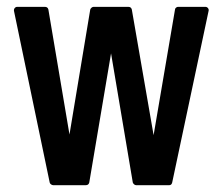

<svg xmlns="http://www.w3.org/2000/svg" viewBox="-20 -544 658 564"><path d="M21 -512.2Q20.5 -517.1 23.4 -520.5Q26.4 -523.9 30.8 -523.9H111.8Q120.1 -523.9 122.1 -516.1L184.1 -148.9L245.1 -516.1Q246.1 -519 249 -521.5Q252 -523.9 254.9 -523.9H356.9Q365.2 -523.9 367.2 -516.1L431.2 -147L494.1 -516.1Q494.1 -519 497.1 -521.5Q500 -523.9 502.9 -523.9H583Q587.9 -523.9 590.8 -520.3Q593.8 -516.6 592.8 -512.2L485.8 -7.8Q483.9 0 477.1 0H379.9Q377 0 374 -2.4Q371.1 -4.9 370.1 -7.8L306.2 -387.2L242.2 -7.8Q240.2 0 231.9 0H136.2Q133.3 0 129.9 -2.4Q126.5 -4.9 126 -7.8Z"/></svg>

Font: Fragment Mono SemBd
Style: Regular
Weight: 600
Designer: Wei Huang based on Nimbus Sans by URW Studio, based on Helvetica by Max Miedinger.
Foundry: Wei Huang
Version: Version 1.011